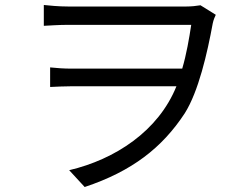

<svg xmlns="http://www.w3.org/2000/svg" viewBox="-20 -706 996 766"><path d="M779.8 -685C763.8 -682.2 742.9 -680 721.9 -680H252.8C213.8 -680 175.8 -683.9 154.8 -686.1V-603C176.8 -604 214.8 -606.9 252.8 -606.9H742.9C734.7 -552.9 724.1 -490.1 707 -432.2H264.9C235.1 -432.2 206 -434.3 180 -437.1V-359C209.2 -360.1 235.1 -361.9 268.1 -361.9H683.9C611.9 -182.9 438.9 -70 256 -27L317.8 40.1C506.7 -22.7 627.1 -116.8 717 -253.9C772 -340.9 806.8 -492.9 828.8 -612.9C831.7 -626.8 837 -638.8 840.9 -647Z"/></svg>

Font: Karasuma Gothic
Style: Regular
Weight: 400
Designer: Rasmus Andersson, Ryoko Nishizuka
Foundry: Genbu
Version: Version 1.00